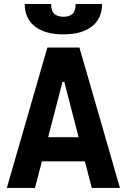

<svg xmlns="http://www.w3.org/2000/svg" viewBox="-20 -928 626 948"><path d="M13.7 0 213.9 -693.4H372.1L572.3 0H433.1L297.4 -523.9H288.6L152.8 0ZM114.7 -131.3V-250.5H466.3V-131.3ZM293 -758.3Q202.1 -758.3 152.1 -797.6Q102.1 -836.9 102.1 -908.2H232.4Q232.4 -873.5 248.5 -859.4Q264.6 -845.2 293.2 -845.2Q322 -845.2 337.7 -859.4Q353.5 -873.5 353.5 -908.2H483.9Q483.9 -836.9 433.9 -797.6Q383.8 -758.3 293 -758.3Z"/></svg>

Font: Cascadia Mono
Style: Regular
Weight: 400
Monospace: yes
Designer: Aaron Bell
Foundry: Saja Typeworks
Version: Version 2404.023